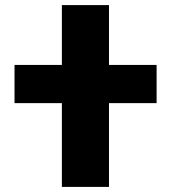

<svg xmlns="http://www.w3.org/2000/svg" viewBox="-20 -734 682 754"><path d="M223 0H408V-329H595V-479H408V-714H223V-479H37V-329H223Z"/></svg>

Font: Noto Sans Georgian SemiCondensed Black
Style: Regular
Weight: 900
Width: 4
Designer: Monotype Design Team, Akaki Razmadze
Foundry: Google LLC
Version: Version 2.005